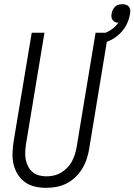

<svg xmlns="http://www.w3.org/2000/svg" viewBox="-20 -892 644 920"><path d="M201 8Q173 8 147 2Q121 -4 100 -19Q79 -34 65 -56.5Q51 -79 45 -104.5Q39 -130 40 -157.5Q41 -185 45 -213L132 -735H193L105 -204Q102 -185 101 -166Q100 -147 103 -129.5Q106 -112 114 -96Q122 -80 135 -68.5Q148 -57 165.5 -52Q183 -47 202 -47Q220 -47 238 -51Q256 -55 272 -64.5Q288 -74 301.5 -87.5Q315 -101 324 -117.5Q333 -134 338.5 -151.5Q344 -169 347 -186L438 -735H499L407 -177Q403 -153 395 -129Q387 -105 373.5 -83Q360 -61 340.5 -42.5Q321 -24 298 -12.5Q275 -1 250 3.5Q225 8 201 8ZM460 -680 447 -722Q461 -725 475 -730.5Q489 -736 502 -743Q515 -750 526.5 -760Q538 -770 547 -783Q538 -783 531 -786.5Q524 -790 519.5 -796.5Q515 -803 514 -811Q513 -819 515 -827Q516 -836 520.5 -845Q525 -854 532 -860.5Q539 -867 548.5 -869.5Q558 -872 567 -872Q576 -872 584.5 -869Q593 -866 598 -859.5Q603 -853 604 -844Q605 -835 603 -826Q599 -800 587 -775.5Q575 -751 555 -731.5Q535 -712 510 -699.5Q485 -687 460 -680Z"/></svg>

Font: Iosevka Curly Light Oblique
Style: Regular
Weight: 300
Italic angle: -9°
Monospace: yes
Designer: Belleve Invis
Foundry: Belleve Invis
Version: Version 11.1.0; ttfautohint (v1.8.3)